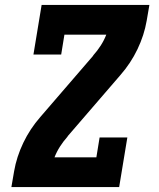

<svg xmlns="http://www.w3.org/2000/svg" viewBox="-20 -755 640 775"><path d="M26 0 37 -64Q47 -122 74 -178.5Q101 -235 143 -283L356 -530Q356 -530 356 -530Q356 -530 356 -531Q373 -550 386.5 -571Q400 -592 409 -615H240L227 -535H115L148 -735H583L572 -671Q562 -613 535 -556.5Q508 -500 466 -452L253 -205Q253 -205 253 -205Q253 -205 253 -204Q236 -185 222.5 -164Q209 -143 200 -120H369L382 -200H494L461 0Z"/></svg>

Font: Iosevka Curly Slab HvEx
Style: Italic
Weight: 900
Width: 7
Italic angle: -9°
Monospace: yes
Designer: Belleve Invis
Foundry: Belleve Invis
Version: Version 11.1.0; ttfautohint (v1.8.3)